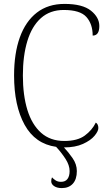

<svg xmlns="http://www.w3.org/2000/svg" viewBox="-20 -744 559 982"><path d="M296 218Q272 218 257 208Q242 198 242 183Q242 172 246 163Q254 172 265 179Q276 186 292 186Q314 186 325 171.5Q336 157 336 131Q336 101 315 68.5Q294 36 267 7Q160 -8 106 -105.5Q52 -203 52 -358Q52 -471 81.5 -553Q111 -635 168.5 -679.5Q226 -724 310 -724Q402 -724 445 -689.5Q488 -655 488 -611Q488 -562 454 -562Q454 -621 422 -657Q390 -693 306 -693Q236 -693 189.5 -651.5Q143 -610 120 -534.5Q97 -459 97 -358Q97 -257 120 -182Q143 -107 190 -65Q237 -23 309 -23Q376 -23 413.5 -50.5Q451 -78 470 -117Q483 -109 483 -89Q483 -73 463.5 -49.5Q444 -26 404.5 -8Q365 10 307 10Q329 33 351 64.5Q373 96 373 131Q373 173 352.5 195.5Q332 218 296 218Z"/></svg>

Font: Noto Serif SemiCondensed ExtraLight
Style: Regular
Weight: 200
Width: 4
Designer: Monotype Design Team
Foundry: Monotype Imaging Inc.
Version: Version 2.014